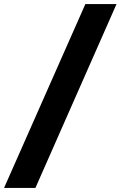

<svg xmlns="http://www.w3.org/2000/svg" viewBox="-73 -720 627 949"><path d="M-53 209 349 -700H503L102 209Z"/></svg>

Font: Red Hat Display Black
Style: Regular
Weight: 900
Designer: Pentagram, MCKL
Foundry: Pentagram, MCKL
Version: Version 1.023; ttfautohint (v1.8.3)